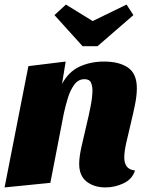

<svg xmlns="http://www.w3.org/2000/svg" viewBox="-23 -799 645 839"><path d="M438 20Q388 20 355.5 -5.5Q323 -31 323 -83Q323 -111 332 -153Q341 -195 352.5 -242Q364 -289 372.5 -332Q381 -375 381 -404Q381 -423 374.5 -438Q368 -453 346 -453Q319 -453 301.5 -429Q284 -405 273.5 -370.5Q263 -336 256 -304L197 0L-3 20L101 -510L264 -530L248 -432Q276 -485 324 -507.5Q372 -530 432 -530Q498 -530 536.5 -503.5Q575 -477 575 -413Q575 -381 566.5 -339.5Q558 -298 547.5 -255Q537 -212 528.5 -174Q520 -136 520 -111Q520 -87 530.5 -72Q541 -57 567 -54Q555 -16 517 2Q479 20 438 20ZM338 -597 215 -733 265 -779 382 -707 530 -779 560 -733 403 -597Z"/></svg>

Font: Sansita Swashed ExtraBold
Style: Regular
Weight: 800
Designer: Pablo Cosgaya
Foundry: Omnibus-Type
Version: Version 1.003; ttfautohint (v1.8.3)